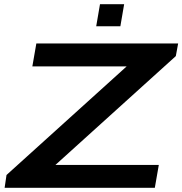

<svg xmlns="http://www.w3.org/2000/svg" viewBox="-20 -894 868 914"><path d="M2 0 11 -61 583 -578H134L153 -687H828L817 -627L244 -109H736L717 0ZM438 -769 456 -874H571L553 -769Z"/></svg>

Font: Archivo Expanded Medium
Style: Italic
Weight: 500
Width: 7
Italic angle: -10°
Designer: Hector Gatti
Foundry: Omnibus-Type
Version: Version 2.001